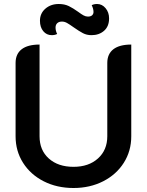

<svg xmlns="http://www.w3.org/2000/svg" viewBox="-20 -932 735 961"><path d="M58 -250V-617Q58 -662 88.5 -685.5Q119 -709 178 -709V-250Q178 -180 224.5 -138.5Q271 -97 348 -97Q424 -97 470.5 -139Q517 -181 517 -250V-617Q517 -662 547.5 -685.5Q578 -709 637 -709V-250Q637 -176 599.5 -117Q562 -58 496 -24.5Q430 9 348 9Q265 9 199 -24.5Q133 -58 95.5 -117Q58 -176 58 -250ZM180 -828Q180 -865 207 -888.5Q234 -912 274 -912Q303 -912 324.5 -901.5Q346 -891 371 -873Q387 -861 398 -855Q409 -849 420 -849Q434 -849 441 -855.5Q448 -862 448 -872Q448 -888 439 -906Q450 -912 466 -912Q491 -912 508.5 -891Q526 -870 526 -840Q526 -800 501 -778Q476 -756 438 -756Q414 -756 395 -766Q376 -776 349 -795Q328 -810 315.5 -817Q303 -824 290 -824Q275 -824 266.5 -816Q258 -808 258 -794Q258 -778 266 -762Q255 -756 239 -756Q213 -756 196.5 -776Q180 -796 180 -828Z"/></svg>

Font: K2D SemiBold
Style: Regular
Weight: 600
Designer: Katatrad Aksorn Co.,Ltd.
Foundry: Cadson Demak Co.,Ltd.
Version: Version 1.000; ttfautohint (v1.6)